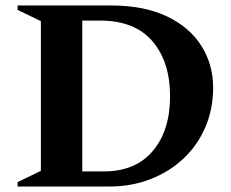

<svg xmlns="http://www.w3.org/2000/svg" viewBox="-20 -680 842 700"><path d="M44 0V-16L129 -57V-603L44 -644V-660H385Q504 -660 587 -621Q670 -582 713.5 -514Q757 -446 757 -360Q757 -282 728.5 -216Q700 -150 649 -102Q598 -54 529 -27Q460 0 378 0ZM344 -605H280V-55H358Q474 -55 537 -129.5Q600 -204 600 -329Q600 -455 535.5 -530Q471 -605 344 -605Z"/></svg>

Font: Spectral SC
Style: Bold
Weight: 700
Designer: Jean-Baptiste Levee
Foundry: Production Type
Version: Version 2.001